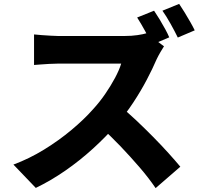

<svg xmlns="http://www.w3.org/2000/svg" viewBox="-20 -892 1040 987"><path d="M772 -837Q785 -818 800.5 -792.5Q816 -767 829.5 -742Q843 -717 850 -700L763 -663Q747 -694 726 -732.5Q705 -771 685 -802ZM901 -872Q914 -853 929.5 -827.5Q945 -802 959 -777.5Q973 -753 981 -736L894 -699Q879 -730 857 -769.5Q835 -809 815 -837ZM823 -654Q817 -645 805 -624.5Q793 -604 785 -587Q765 -540 734.5 -482Q704 -424 665.5 -365.5Q627 -307 583 -256Q527 -191 459 -129Q391 -67 316 -15Q241 37 164 74L49 -46Q130 -76 206.5 -123Q283 -170 348 -224.5Q413 -279 458 -330Q492 -367 520.5 -408.5Q549 -450 571 -491Q593 -532 603 -565Q593 -565 567.5 -565Q542 -565 509.5 -565Q477 -565 441.5 -565Q406 -565 373 -565Q340 -565 314.5 -565Q289 -565 278 -565Q257 -565 233 -563.5Q209 -562 188 -560.5Q167 -559 155 -558V-715Q171 -713 194.5 -711.5Q218 -710 241 -708.5Q264 -707 278 -707Q292 -707 319.5 -707Q347 -707 381.5 -707Q416 -707 453 -707Q490 -707 524 -707Q558 -707 584 -707Q610 -707 621 -707Q657 -707 687 -711.5Q717 -716 733 -721ZM596 -347Q635 -316 678.5 -275Q722 -234 765.5 -190Q809 -146 846 -105Q883 -64 907 -35L780 75Q744 22 697 -32.5Q650 -87 598 -141.5Q546 -196 492 -244Z"/></svg>

Font: Noto Sans KR ExtraBold
Style: Regular
Weight: 800
Designer: Ryoko NISHIZUKA  (kana, bopomofo & ideographs); Paul D. Hunt (Latin, Greek & Cyrillic); Sandoll Communications , Soo-you
Foundry: Adobe
Version: Version 2.004-H2;hotconv 1.0.118;makeotfexe 2.5.65603